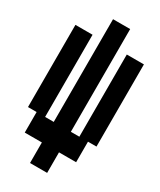

<svg xmlns="http://www.w3.org/2000/svg" viewBox="-256 -962 1013 1214"><g transform="rotate(30 250.0 -355.0)"><path d="M188 170V20H63V-130H0V-730H125V-130H188V-880H313V-130H375V-730H500V-130H438V20H313V170Z"/></g></svg>

Font: 2P VHS
Style: Regular
Weight: 400
Designer: CodeMan38
Foundry: CodeMan38
Version: Version 3.000